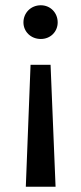

<svg xmlns="http://www.w3.org/2000/svg" viewBox="-20 -555 308 729"><path d="M135 -535C97 -535 69 -506 69 -470C69 -435 97 -407 135 -407C172 -407 199 -435 199 -470C199 -506 172 -535 135 -535ZM172 -309H96L78 154H191Z"/></svg>

Font: AWKNG-Font Medium
Style: Regular
Weight: 500
Designer: Awakening Church
Foundry: Awakening Church
Version: Version 1.700;PS 001.700;hotconv 1.0.88;makeotf.lib2.5.64775